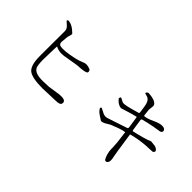

<svg xmlns="http://www.w3.org/2000/svg" viewBox="-36 -1310 1911 1911"><g transform="rotate(45 920.0 -354.5)"><path d="M183 -677Q183 -689 194 -691Q249 -691 314 -626Q318 -613 308 -585Q303 -573 303 -564L296 -492V-491Q296 -460 324 -454Q378 -445 507 -473Q533 -479 549 -484L608 -506Q609 -507 610 -507Q645 -515 690 -494Q703 -471 694 -460Q681 -444 591 -439Q578 -439 572 -438L410 -411Q392 -409 378 -409Q335 -409 299 -428L296 -423L291 -235Q292 -164 303 -137Q328 -81 447 -85L524 -88L650 -107Q737 -115 736 -74Q736 -65 734 -61Q727 -37 664 -37L488 -31H487Q346 -31 295 -68Q243 -107 243 -239V-297L244 -592V-593Q244 -624 213 -650Q190 -669 183 -677Z M1727 -387Q1727 -367 1711 -361Q1705 -359 1623 -356H1619Q1520 -348 1434 -325L1430 -321Q1444 -219 1460 -117L1477 -22V-20Q1481 20 1461 33Q1451 41 1434 33Q1402 -21 1400 -90Q1400 -100 1400 -114Q1400 -156 1382 -288Q1381 -297 1380 -305Q1341 -302 1256 -267Q1238 -260 1227 -256Q1221 -254 1179 -228Q1153 -213 1131 -213Q1073 -249 1058 -263Q1042 -278 1033 -295Q1033 -311 1044 -311L1101 -282Q1130 -271 1157 -280L1368 -350L1374 -362L1355 -488L1351 -494Q1297 -481 1180 -444Q1132 -450 1096 -498Q1096 -513 1106 -520Q1114 -519 1142 -503Q1153 -497 1161 -496Q1190 -492 1318 -530Q1332 -534 1340 -536L1346 -545Q1344 -551 1335 -619Q1326 -690 1288 -707Q1284 -709 1280 -710L1252 -718Q1249 -720 1246 -723Q1246 -736 1264 -743Q1267 -745 1269 -746Q1360 -741 1386 -707Q1394 -697 1394 -685L1388 -631V-630L1396 -557L1402 -552Q1435 -553 1502 -584Q1559 -611 1594 -611Q1633 -611 1640 -587Q1646 -566 1624 -557Q1621 -556 1619 -555Q1612 -553 1557 -545Q1553 -545 1549 -544Q1467 -529 1407 -512L1401 -502L1421 -369L1430 -366Q1568 -397 1622 -421L1626 -423L1684 -417Q1715 -409 1727 -387Z"/></g></svg>

Font: cwTeXFangSong
Style: Medium
Weight: 500
Version: Version 1.17